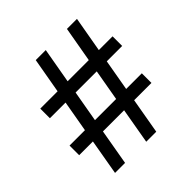

<svg xmlns="http://www.w3.org/2000/svg" viewBox="-185 -843 988 988"><g transform="rotate(-45 309.0 -349.5)"><path d="M98 0 132 -195H32V-265H144L174 -436H60V-506H186L220 -699H293L259 -506H413L447 -699H520L486 -506H586V-436H474L444 -265H558V-195H432L398 0H325L359 -195H205L171 0ZM217 -265H371L401 -436H247Z"/></g></svg>

Font: Fragment Mono
Style: Regular
Weight: 400
Monospace: yes
Designer: Wei Huang based on Nimbus Sans by URW Studio, based on Helvetica by Max Miedinger.
Foundry: Wei Huang
Version: Version 1.021; ttfautohint (v1.8.4.7-5d5b)